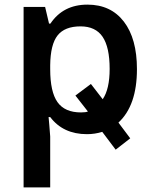

<svg xmlns="http://www.w3.org/2000/svg" viewBox="-20 -570 663 830"><path d="M422 0 480 77 543 28 492 -40Q572 -114 572 -271Q572 -403 515.5 -476.5Q459 -550 358 -550Q253 -550 198 -468H192L175 -540H82V240H197V20L193 -31L190 -64H197Q253 10 356 10Q390 10 422 0ZM454 -272Q454 -185 424 -141L373 -207L306 -157L360 -88Q351 -84 330 -84Q260 -84 228.5 -128.5Q197 -173 197 -271V-288Q198 -378 229 -417Q260 -456 328 -456Q393 -456 423.5 -411Q454 -366 454 -272Z"/></svg>

Font: OpenSansMMV
Style: Semibold
Weight: 600
Designer: Steve Matteson
Foundry: Ascender Corporation
Version: Version 6.000